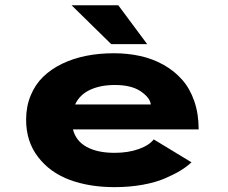

<svg xmlns="http://www.w3.org/2000/svg" viewBox="-20 -720 890 750"><path d="M555 -547.5H414.5L259.5 -699.5H442ZM728 -86Q710 -69 685.5 -54Q661 -39 624.5 -23.2Q588 -7.5 536.8 1.8Q485.5 11 427.5 11Q329 11 252.2 -17.5Q175.5 -46 128.8 -106.5Q82 -167 82 -252.5Q82 -304 99.8 -347Q117.5 -390 148.8 -420.2Q180 -450.5 223.2 -471.2Q266.5 -492 317 -502Q367.5 -512 424.5 -512Q479 -512 527.8 -501.2Q576.5 -490.5 618.5 -467Q660.5 -443.5 691 -409.2Q721.5 -375 738.8 -325.2Q756 -275.5 756 -214.5H265Q276.5 -169 318.8 -146Q361 -123 427.5 -123Q481 -123 522 -137.8Q563 -152.5 580.5 -175.5ZM429 -388Q372.5 -388 332 -369.2Q291.5 -350.5 273.5 -312H569Q566.5 -338 530 -363Q493.5 -388 429 -388Z"/></svg>

Font: League Mono Wide
Style: Bold
Weight: 700
Width: 8
Designer: Tyler Finck
Foundry: The League of Moveable Type / Tyler Finck
Version: Version 2.210